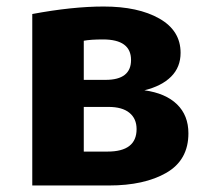

<svg xmlns="http://www.w3.org/2000/svg" viewBox="-20 -569 640 589"><path d="M558 -160Q558 -78 490.5 -39Q423 0 314 0H79V-526Q202 -549 298 -549Q404 -549 469 -512Q534 -475 534 -407Q534 -363 505 -334Q476 -305 423 -292Q488 -283 523 -249Q558 -215 558 -160ZM237 -444V-324H304Q382 -324 382 -385Q382 -448 296 -448Q258 -448 237 -444ZM399 -173Q399 -205 377 -223Q355 -241 313 -241H237V-104H310Q399 -104 399 -173Z"/></svg>

Font: Fira Mono
Style: Bold
Weight: 700
Monospace: yes
Designer: Carrois Corporate & Edenspiekermann AG
Foundry: Carrois Corporate GbR & Edenspiekermann AG
Version: Version 3.206